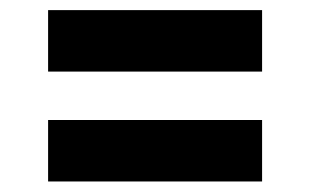

<svg xmlns="http://www.w3.org/2000/svg" viewBox="-20 -502 601 372"><path d="M487.8 -363.3H73.2V-482.4H487.8ZM487.8 -150.4H73.2V-269.5H487.8Z"/></svg>

Font: Ufes Sans ExtraBold
Style: Regular
Weight: 800
Designer: Ricardo Esteves & Filipe Motta
Foundry: ProDesignUfes - Ricardo Esteves, Filipe Motta (This is a derivative work, based on Roboto family, by Christian Robertson
Version: Version 2.0